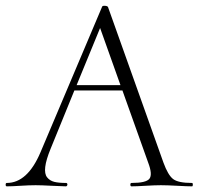

<svg xmlns="http://www.w3.org/2000/svg" viewBox="-32 -659 702 679"><path d="M647 -12Q650 -12 650 -6Q650 0 647 0Q630 0 594.5 -2Q559 -4 537 -4Q516 -4 483 -2Q450 0 433 0Q429 0 429 -6Q429 -12 433 -12Q485 -12 496.5 -27Q508 -42 492 -84L401 -339H231L147 -133Q131 -94 128 -69Q125 -44 134.5 -32Q144 -20 159.5 -16Q175 -12 202 -12Q205 -12 206 -9Q207 -6 205.5 -3Q204 0 201 0Q188 0 151 -2Q114 -4 94 -4Q71 -4 40.5 -2Q10 0 -8 0Q-12 0 -12 -6Q-12 -12 -8 -12Q65 -12 111 -120L329 -635Q330 -639 339 -638.5Q348 -638 350 -634L546 -84Q562 -40 580 -26Q598 -12 647 -12ZM239 -358H394L322 -560Z"/></svg>

Font: Cormorant Upright Light
Style: Regular
Weight: 300
Designer: Christian Thalmann (Catharsis Fonts)
Foundry: Catharsis Fonts
Version: Version 3.302;PS 003.302;hotconv 1.0.88;makeotf.lib2.5.64775